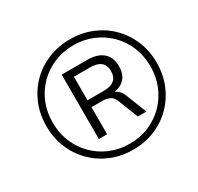

<svg xmlns="http://www.w3.org/2000/svg" viewBox="-153 -896 1121 1087"><g transform="rotate(-30 407.5 -352.5)"><path d="M425 8Q348 8 282.5 -19Q217 -46 167.5 -95.5Q118 -145 91 -210.5Q64 -276 64 -353Q64 -430 91 -495.5Q118 -561 167 -610Q216 -659 282 -686Q348 -713 425 -713Q502 -713 567.5 -686Q633 -659 682 -610Q731 -561 758 -495.5Q785 -430 785 -353Q785 -276 758 -210.5Q731 -145 682 -95.5Q633 -46 567.5 -19Q502 8 425 8ZM425 -31Q493 -31 551 -55.5Q609 -80 652.5 -124Q696 -168 720 -226.5Q744 -285 744 -353Q744 -421 720 -479.5Q696 -538 652.5 -581.5Q609 -625 551 -649.5Q493 -674 425 -674Q357 -674 298.5 -649.5Q240 -625 196.5 -581.5Q153 -538 129 -479.5Q105 -421 105 -353Q105 -285 129 -226.5Q153 -168 196.5 -124Q240 -80 298.5 -55.5Q357 -31 425 -31ZM285 -142V-563H452Q519 -563 554.5 -531.5Q590 -500 590 -442Q590 -347 496 -328Q528 -316 543 -276L596 -142H540L488 -274Q477 -300 457 -309.5Q437 -319 408 -319H339V-142ZM339 -364H445Q537 -364 537 -441Q537 -518 445 -518H339Z"/></g></svg>

Font: Nunito Sans Light
Style: Italic
Weight: 300
Italic angle: -9°
Designer: Vernon Adams
Foundry: Vernon Adams
Version: Version 3.006; ttfautohint (v1.8.3)